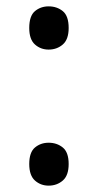

<svg xmlns="http://www.w3.org/2000/svg" viewBox="-20 -570 308 604"><path d="M72 -482Q72 -520 90 -535Q108 -550 133 -550Q159 -550 177.5 -535Q196 -520 196 -482Q196 -446 177.5 -430Q159 -414 133 -414Q108 -414 90 -430Q72 -446 72 -482ZM72 -54Q72 -91 90 -106Q108 -121 133 -121Q159 -121 177.5 -106Q196 -91 196 -54Q196 -18 177.5 -2Q159 14 133 14Q108 14 90 -2Q72 -18 72 -54Z"/></svg>

Font: Noto Sans Tifinagh APT
Style: Regular
Weight: 400
Designer: JamraPatel
Foundry: JamraPatel LLC
Version: Version 2.006; ttfautohint (v1.8.4.7-5d5b)